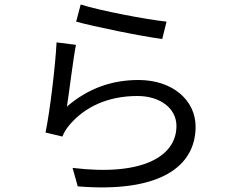

<svg xmlns="http://www.w3.org/2000/svg" viewBox="-20 -799 1040 852"><path d="M318 -703C393 -682 606 -638 700 -626L719 -703C632 -712 422 -752 338 -779ZM317 -600 231 -611C226 -508 201 -301 182 -211L257 -193C263 -209 272 -225 287 -243C356 -325 459 -373 590 -373C691 -373 763 -318 763 -240C763 -105 612 -16 302 -54L325 28C691 58 848 -61 848 -237C848 -353 747 -444 595 -444C478 -444 372 -408 277 -326C287 -389 304 -533 317 -600Z"/></svg>

Font: Noto Sans T Chinese Regular
Style: Regular
Weight: 400
Designer: Ryoko NISHIZUKA (kana & ideographs); Paul D. Hunt (Latin, Greek & Cyrillic); Wenlong ZHANG (bopomofo); Sandoll Communica
Foundry: Adobe Systems Incorporated
Version: Version 1.000;PS 1;hotconv 1.0.78;makeotf.lib2.5.61930